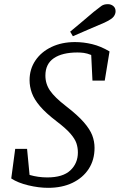

<svg xmlns="http://www.w3.org/2000/svg" viewBox="-20 -887 575 922"><path d="M34 -30 53 -172H110L122 -47Q163 -35 207 -35Q282 -35 318 -69Q354 -103 354 -155Q354 -178 347 -199Q340 -220 318 -245.5Q296 -271 251 -305Q200 -344 172 -377Q144 -410 133 -440.5Q122 -471 122 -502Q122 -555 150 -596.5Q178 -638 227.5 -661.5Q277 -685 340 -685Q381 -685 422.5 -675Q464 -665 506 -640L483 -500H424L418 -623Q398 -631 382.5 -633Q367 -635 352 -635Q279 -635 238.5 -607.5Q198 -580 198 -524Q198 -484 220.5 -451.5Q243 -419 296 -378Q353 -334 382.5 -300Q412 -266 423 -237Q434 -208 434 -177Q434 -119 406 -76Q378 -33 328 -9Q278 15 211 15Q166 15 116 3Q66 -9 34 -30ZM317 -735Q346 -759 374 -782.5Q402 -806 430 -830Q455 -850 467 -858.5Q479 -867 498 -867Q513 -867 524 -858Q535 -849 535 -833Q535 -820 526 -807.5Q517 -795 481 -778Q444 -762 406 -746Q368 -730 330 -713Z"/></svg>

Font: Source Serif Pro
Style: Italic
Weight: 400
Italic angle: -12°
Designer: Frank Grießhammer
Foundry: Adobe Systems Incorporated
Version: Version 3.001;hotconv 1.0.111;makeotfexe 2.5.65597